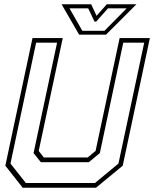

<svg xmlns="http://www.w3.org/2000/svg" viewBox="-20 -878 721 898"><path d="M86 0 5 -103 132 -700H273.5L161 -172L185 -141.5H390L427 -172L539.5 -700H681L554 -103L429 0ZM101 -22H424L534 -113L654.5 -678.5H556.5L447 -162L395.5 -119.5H171L137 -162L247 -678.5H149L29 -113ZM350 -716 268 -858H406.5L431.5 -804L479.5 -858H618L476 -716ZM365 -734H468.5L572.5 -839H485L430 -777H422L392.5 -839H305Z"/></svg>

Font: Tourney ExtraLight
Style: Italic
Weight: 250
Italic angle: -12°
Version: Version 1.015